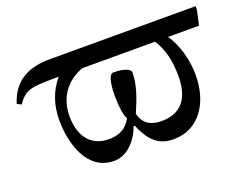

<svg xmlns="http://www.w3.org/2000/svg" viewBox="-87 -623 992 787"><g transform="rotate(-20 409.0 -230.0)"><path d="M137 -223C137 -125 173 11 292 11C362 11 403 -59 415 -96H420C446 -35 478 11 552 11C663 11 726 -85 726 -206C726 -266 710 -337 673 -391H808L822 -455V-471H184C88 -471 23 -433 -4 -345L15 -336C49 -388 77 -391 187 -391H196C156 -345 137 -286 137 -223ZM441 -140C468 -202 486 -253 486 -305C486 -319 459 -331 412 -331C392 -331 385 -286 385 -238C385 -194 391 -148 401 -136C391 -117 368 -80 303 -80C218 -80 182 -144 182 -223C182 -304 225 -364 299 -391H616C646 -345 658 -293 658 -225C658 -127 614 -76 532 -76C471 -76 449 -106 441 -140Z"/></g></svg>

Font: mjx-stx-n
Style: Regular
Weight: 500
Version: 1.0.0